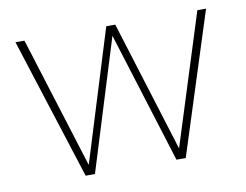

<svg xmlns="http://www.w3.org/2000/svg" viewBox="-59 -552 810 631"><g transform="rotate(-10 346.0 -236.0)"><path d="M179 0 28 -472H58L198 -24L192 -23L331 -472H361L500 -25L494 -26L635 -472H664L513 0H482L341 -452H350L210 0Z"/></g></svg>

Font: SUSE Thin
Style: Regular
Weight: 250
Designer: Rene Bieder
Foundry: SUSE
Version: Version 1.000